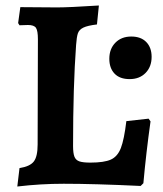

<svg xmlns="http://www.w3.org/2000/svg" viewBox="-20 -669 593 699"><path d="M51 -57Q89 -63 103 -81Q117 -99 117 -143L118 -526Q118 -557 111 -567.5Q104 -578 82 -578L51 -577L46 -585L54 -643L188 -642Q231 -642 340 -649L333 -580Q299 -576 283.5 -568.5Q268 -561 263.5 -547.5Q259 -534 257 -505Q246 -355 246 -138Q246 -111 251 -98.5Q256 -86 269 -81.5Q282 -77 309 -77Q359 -77 383.5 -88Q408 -99 420 -130Q432 -161 440 -228L521 -237L528 -227Q512 -113 502 -2L492 8Q323 0 212 0Q128 0 43 10ZM378 -455Q378 -491 400 -513.5Q422 -536 458 -536Q493 -536 512.5 -516Q532 -496 532 -462Q532 -426 510 -403.5Q488 -381 452 -381Q416 -381 397 -401Q378 -421 378 -455Z"/></svg>

Font: Alegreya
Style: Bold
Weight: 700
Designer: Juan Pablo del Peral
Foundry: Huerta Tipografica
Version: Version 2.008; ttfautohint (v1.8)